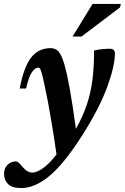

<svg xmlns="http://www.w3.org/2000/svg" viewBox="-82 -690 633 975"><path d="M50.5 -240.5H18Q39 -350.5 76.2 -398Q113.5 -445.5 175 -445.5Q200 -445.5 215.2 -428.5Q230.5 -411.5 244 -366Q257 -323 271.5 -243.2Q286 -163.5 303.5 -35.5Q338 -97 358.5 -157.5Q379 -218 387.5 -285Q396 -352 395.5 -433Q411 -437.5 433.2 -440Q455.5 -442.5 474.5 -442.5Q501.5 -442.5 501.5 -418.5Q501.5 -354.5 461.2 -245.2Q421 -136 331 4.5Q240.5 145 167.2 205Q94 265 25.5 265Q-20.5 265 -41 244.8Q-61.5 224.5 -61.5 192.5Q-61.5 164.5 -43.5 147Q-25.5 129.5 -1 129.5Q4.5 129.5 11.8 135.2Q19 141 32 157Q45.5 173 58 179.8Q70.5 186.5 82 186.5Q105.5 186.5 138.2 162.8Q171 139 205 94Q192 4.5 181.2 -60.2Q170.5 -125 161.5 -172.8Q152.5 -220.5 144 -258.5Q135.5 -299 130.2 -317.8Q125 -336.5 121.2 -341.5Q117.5 -346.5 112.5 -346.5Q96.5 -346.5 80.2 -323.8Q64 -301 50.5 -240.5ZM286.5 -504.5 388 -670H531.5L527.5 -652.5L332 -504.5Z"/></svg>

Font: Newsreader 16pt
Style: Bold Italic
Weight: 700
Italic angle: -17°
Designer: Hugues Gentile
Foundry: Production Type
Version: Version 1.003; ttfautohint (v1.8.3)